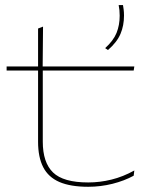

<svg xmlns="http://www.w3.org/2000/svg" viewBox="-20 -721 600 754"><path d="M463 -701Q464 -695 465.5 -684.2Q467 -673.5 467 -660Q467 -620.5 453.2 -588Q439.5 -555.5 404 -524.5L393 -532Q425.5 -561.5 437.8 -592Q450 -622.5 450 -659.5Q450 -671 449 -681.2Q448 -691.5 446 -701ZM326.5 12.5Q257 12.5 213.5 -6.2Q170 -25 149.8 -64.2Q129.5 -103.5 129.5 -164.5V-449.5H148V-164.5Q148 -83 188.2 -43.8Q228.5 -4.5 326.5 -4.5Q372.5 -4.5 418 -15.8Q463.5 -27 507.5 -51.5L505 -31Q468.5 -11 421.8 0.8Q375 12.5 326.5 12.5ZM6 -444V-460H507.5L505 -444ZM129.5 -455.5V-609L149 -616.5L147.5 -455.5Z"/></svg>

Font: Anek Latin Expanded Thin
Style: Regular
Weight: 250
Width: 7
Designer: Yesha Goshar
Foundry: Ek Type
Version: Version 1.003